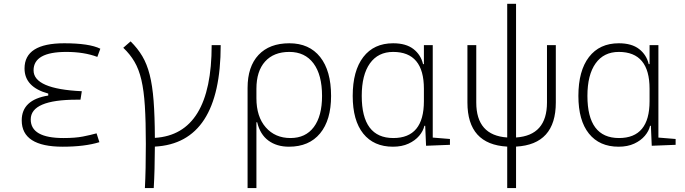

<svg xmlns="http://www.w3.org/2000/svg" viewBox="-20 -752 3556 997"><path d="M305.7 9.8Q92.8 9.8 92.8 -127Q92.8 -233.9 230.5 -255.9V-266.1Q107.4 -299.8 107.4 -396.5Q107.4 -527.3 313.5 -527.3Q443.8 -527.3 501 -499L485.4 -456.5Q416.5 -482.4 324.2 -482.4Q154.3 -482.4 154.3 -386.7Q154.3 -290 404.8 -278.3L397.9 -234.4H379.9Q139.6 -234.4 139.6 -131.8Q139.6 -35.2 309.6 -35.2Q370.1 -35.2 410.2 -43Q450.2 -50.8 481.4 -59.6L496.1 -13.7Q419.9 9.8 305.7 9.8Z M732.4 224.6Q734.9 176.8 736.1 119.4Q737.3 62 737.3 -4.9Q737.3 -121.1 732.2 -201.7Q727.1 -282.2 714.1 -337.4Q701.2 -392.6 678.2 -431.6Q655.3 -470.7 620.1 -503.9L658.2 -537.1Q694.8 -501 719 -460.2Q743.2 -419.4 757.3 -363.8Q771.5 -308.1 777.6 -228.8Q783.7 -149.4 784.2 -36.1Q1079.1 -54.2 1079.1 -517.6H1126Q1126 -8.8 784.2 9.3Q783.7 133.8 778.3 224.6Z M1480.5 9.8Q1417 9.8 1373.8 -22Q1330.6 -53.7 1315.4 -117.2H1311.5V224.6H1265.6V-295.4Q1265.6 -406.2 1322.5 -466.8Q1379.4 -527.3 1482.4 -527.3Q1585.9 -527.3 1642.6 -455.8Q1699.2 -384.3 1699.2 -253.9Q1699.2 -128.4 1642.1 -59.3Q1585 9.8 1480.5 9.8ZM1311.5 -242.2Q1311.5 -146 1360.1 -90.6Q1408.7 -35.2 1488.3 -35.2Q1566.9 -35.2 1609.6 -92.3Q1652.3 -149.4 1652.3 -253.9Q1652.3 -363.3 1607.9 -422.9Q1563.5 -482.4 1482.4 -482.4Q1401.4 -482.4 1356.4 -432.4Q1311.5 -382.3 1311.5 -291Z M2020.5 9.8Q1920.9 9.8 1866.2 -58.3Q1811.5 -126.5 1811.5 -253.9Q1811.5 -384.3 1866.5 -455.8Q1921.4 -527.3 2021.5 -527.3Q2088.4 -527.3 2127 -497.3Q2165.5 -467.3 2176.8 -418.9H2181.2V-517.6H2227.1V-37.6L2316.4 -30.3V0L2192.4 4.9L2188 -98.6H2183.6Q2177.7 -71.8 2156.7 -46.9Q2135.7 -22 2101.3 -6.1Q2066.9 9.8 2020.5 9.8ZM2181.2 -226.6V-291Q2181.2 -482.4 2021.5 -482.4Q1943.4 -482.4 1900.9 -422.9Q1858.4 -363.3 1858.4 -253.9Q1858.4 -35.2 2022.5 -35.2Q2181.2 -35.2 2181.2 -226.6Z M2613.8 224.6V9.3Q2407.2 -2 2407.2 -219.7V-517.6H2453.1V-219.7Q2453.1 -48.8 2613.8 -38.1V-732.4H2659.7V-38.1Q2820.3 -48.8 2820.3 -219.7V-517.6H2866.2V-219.7Q2866.2 -2 2659.7 9.3V224.6Z M3192.4 9.8Q3092.8 9.8 3038.1 -58.3Q2983.4 -126.5 2983.4 -253.9Q2983.4 -384.3 3038.3 -455.8Q3093.3 -527.3 3193.4 -527.3Q3260.3 -527.3 3298.8 -497.3Q3337.4 -467.3 3348.6 -418.9H3353V-517.6H3398.9V-37.6L3488.3 -30.3V0L3364.3 4.9L3359.9 -98.6H3355.5Q3349.6 -71.8 3328.6 -46.9Q3307.6 -22 3273.2 -6.1Q3238.8 9.8 3192.4 9.8ZM3353 -226.6V-291Q3353 -482.4 3193.4 -482.4Q3115.2 -482.4 3072.8 -422.9Q3030.3 -363.3 3030.3 -253.9Q3030.3 -35.2 3194.3 -35.2Q3353 -35.2 3353 -226.6Z"/></svg>

Font: Cascadia Mono ExtraLight
Style: Regular
Weight: 200
Monospace: yes
Designer: Aaron Bell
Foundry: Saja Typeworks
Version: Version 2404.023; ttfautohint (v1.8.4)